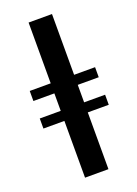

<svg xmlns="http://www.w3.org/2000/svg" viewBox="-138 -773 595 832"><g transform="rotate(-20 159.0 -357.5)"><path d="M105 0V-261.7H8.3V-308.1H105V-388.7H8.3V-435.1H105V-715.3H212.9V-435.1H309.6V-388.7H212.9V-308.1H309.6V-261.7H212.9V0Z"/></g></svg>

Font: Elstob SemiBold
Style: Regular
Weight: 600
Designer: Peter S. Baker
Version: Version 1.015